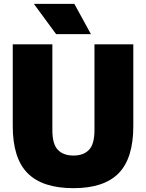

<svg xmlns="http://www.w3.org/2000/svg" viewBox="-20 -971 762 1001"><path d="M363 10Q201.5 10 124 -68Q46.5 -146 46.5 -313.5V-740H253V-292Q253 -219.5 281.8 -189.8Q310.5 -160 363 -160Q415.5 -160 444 -189.8Q472.5 -219.5 472.5 -292V-740H675V-313.5Q675 -146 598.8 -68Q522.5 10 363 10ZM272.5 -793 156.5 -951H367.5L454 -793Z"/></svg>

Font: Encode Sans SemiCondensed SemiCondensed Black
Style: Regular
Weight: 900
Width: 4
Designer: Multiple Designers
Foundry: Impallari Type
Version: Version 3.000; ttfautohint (v1.8.3) -l 8 -r 50 -G 200 -x 14 